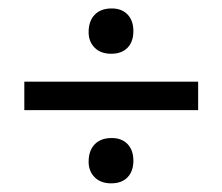

<svg xmlns="http://www.w3.org/2000/svg" viewBox="-20 -484 521 450"><path d="M187.7 -104.9Q187.7 -130.9 201.9 -145.7Q216 -160.5 242 -160.5Q265.4 -160.5 279 -146.3Q292.6 -132.1 292.6 -107.4Q292.6 -82.7 279 -68.5Q265.4 -54.3 240.7 -54.3Q216 -54.3 201.9 -68.5Q187.7 -82.7 187.7 -104.9ZM187.7 -408.6Q187.7 -434.6 201.9 -449.4Q216 -464.2 242 -464.2Q265.4 -464.2 279 -450Q292.6 -435.8 292.6 -411.1Q292.6 -386.4 279 -372.2Q265.4 -358 240.7 -358Q216 -358 201.9 -372.2Q187.7 -386.4 187.7 -408.6ZM37 -225.9V-292.6H444.4V-225.9Z"/></svg>

Font: Slabo 27px
Style: Regular
Weight: 400
Version: Version 1.02 Build 003a